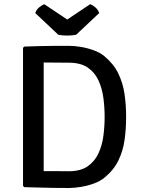

<svg xmlns="http://www.w3.org/2000/svg" viewBox="-20 -910 686 934"><path d="M593.5 -341.5Q593.5 -283 586 -229.5Q578.5 -176 556 -129.5Q533.5 -83 488.5 -46Q466.5 -28 436 -17Q405.5 -6 373.5 -0.8Q341.5 4.5 315.5 4.5Q275 4.5 242.2 4Q209.5 3.5 175.8 2.5Q142 1.5 98.5 0.5L92 -5.5V-677.5L98.5 -683.5Q142 -685 175.8 -685.8Q209.5 -686.5 242.2 -686.8Q275 -687 315.5 -687Q341.5 -687 373.5 -681.8Q405.5 -676.5 436.2 -665.2Q467 -654 488.5 -636Q533 -599 555.5 -552.5Q578 -506 585.8 -452.8Q593.5 -399.5 593.5 -341.5ZM489 -341.5Q489 -387 483 -433.2Q477 -479.5 459 -518.8Q441 -558 406.5 -581.5Q372 -605 314.5 -605Q283 -605 255.5 -605.5Q228 -606 192.5 -606V-77.5Q228 -78 255.5 -77.5Q283 -77 314.5 -77Q372 -77 406.5 -101Q441 -125 459 -164Q477 -203 483 -249.5Q489 -296 489 -341.5ZM418.5 -889.5Q430.5 -885.5 443.8 -874.2Q457 -863 462.5 -846.5L350.5 -741Q342 -739 330.5 -738Q319 -737 307 -737Q295 -737 283.8 -738Q272.5 -739 263.5 -741L151.5 -846.5Q157 -863 170.5 -874.2Q184 -885.5 195.5 -889.5L307 -815Z"/></svg>

Font: Signika Negative
Style: Regular
Weight: 400
Designer: Anna Giedry
Foundry: Anna Giedry
Version: Version 2.001